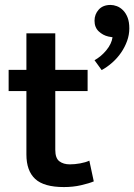

<svg xmlns="http://www.w3.org/2000/svg" viewBox="-20 -758 544 778"><path d="M335 -389H204V-151Q204 -117 220.5 -104.5Q237 -92 263 -92Q283 -92 305 -96Q327 -100 342 -107L360 -23Q341 -15 308.5 -7.5Q276 0 239 0Q158 0 122.5 -33Q87 -66 87 -132V-389H15V-475H87V-623H204V-475H335ZM419 -610Q397 -615 380 -631Q363 -647 363 -674Q363 -700 380 -719Q397 -738 428 -738Q440 -738 453.5 -733Q467 -728 478.5 -716.5Q490 -705 497 -687Q504 -669 504 -643Q504 -617 495 -592Q486 -567 470.5 -544.5Q455 -522 434.5 -504Q414 -486 392 -474L363 -514Q390 -529 411 -554.5Q432 -580 436 -607Z"/></svg>

Font: Ek Mukta SemiBold
Style: Regular
Weight: 600
Designer: Girish Dalvi and Yashodeep Gholap
Foundry: Ek Type
Version: Version 2.538;PS 1.002;hotconv 16.6.51;makeotf.lib2.5.65220;